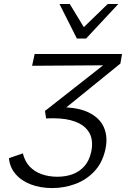

<svg xmlns="http://www.w3.org/2000/svg" viewBox="-20 -927 628 956"><path d="M240 9.4Q181.3 9.4 133.7 -8.7Q86.2 -26.7 57.4 -60.5Q28.6 -94.2 24.5 -139.5L93.9 -163.4Q103 -124.5 127.1 -98.5Q151.3 -72.5 187 -59.8Q222.7 -47 265.5 -47Q306.4 -47 340.5 -59.2Q374.6 -71.5 399.1 -98.2Q423.6 -124.9 433.7 -168.9Q442 -204.5 435.9 -235.9Q429.7 -267.4 404.5 -291.6Q379.4 -315.9 332 -328.4Q284.5 -340.8 209.6 -337.4L203.9 -374.5L536.7 -635.6L555.4 -602.2L139.8 -599.5L152.6 -658H587.7L579.4 -610.5L259.2 -350.9L251.1 -392.1Q354.8 -397.1 415.2 -369.9Q475.6 -342.6 497.2 -293.1Q518.7 -243.6 504.2 -180.9Q489.7 -116.4 450 -74Q410.4 -31.7 355.5 -11.2Q300.6 9.4 240 9.4ZM362.8 -735.1 382.3 -777.2 516.3 -907H569L408.7 -735.1ZM362.8 -735.1 276.2 -907H327.5L405.6 -778.3L408.7 -735.1Z"/></svg>

Font: Ysabeau
Style: Bold Italic
Weight: 700
Italic angle: -12°
Designer: Christian Thalmann (Catharsis Fonts)
Version: Version 2.002